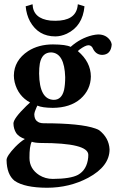

<svg xmlns="http://www.w3.org/2000/svg" viewBox="-20 -655 561 913"><path d="M134.8 -634.8Q137.2 -566.4 219.7 -557.1Q231.4 -556.2 243.2 -556.2Q337.4 -556.2 348.6 -623Q349.6 -629.4 350.1 -634.8L381.8 -625Q373 -530.3 297.4 -494.6Q269.5 -481.9 243.2 -481.9Q162.6 -481.9 123 -552.7Q105.5 -585.4 102.1 -625ZM290 -288.1Q286.6 -403.3 223.1 -405.8Q179.7 -405.8 169.4 -353Q166 -332.5 166 -305.2Q167.5 -181.6 235.8 -180.2Q273.4 -180.2 284.7 -227.5Q290 -252.4 290 -288.1ZM174.8 24.9Q145.5 24.4 130.9 19Q119.6 40.5 120.1 96.2Q120.1 147.5 166.5 177.7Q195.8 195.8 231 195.8Q315.9 195.3 351.1 176.3Q393.6 152.3 399.4 93.8Q399.9 86.9 399.9 81.1Q398.9 24.9 174.8 24.9ZM466.8 -394Q437.5 -394 422.9 -421.9Q420.9 -425.8 419.9 -428.2Q413.1 -439.5 400.9 -439.9Q386.2 -439.9 358.4 -419.4Q352.5 -415 350.1 -412.1Q411.6 -360.4 412.1 -291Q411.1 -228 362.8 -185.1Q313.5 -142.6 231 -142.1Q180.2 -142.6 157.7 -152.8Q156.2 -149.9 153.3 -143.6Q143.6 -122.6 143.1 -110.8Q144 -69.3 188 -68.8Q363.3 -68.8 433.6 -43.9Q444.8 -40 451.2 -36.1Q498 0 501 55.2Q501 135.7 399.4 190.4Q310.5 237.8 203.1 237.8Q97.2 237.3 49.8 205.1Q12.2 175.3 11.2 106Q11.2 86.9 52.2 43.9Q76.2 19.5 98.1 5.9Q69.3 -4.4 57.1 -22Q44.4 -42.5 43.9 -67.9Q43.9 -91.3 105 -150.9Q114.7 -160.6 123 -167.5Q65.9 -198.7 49.8 -263.7Q45.9 -280.3 45.9 -295.9Q46.9 -367.7 113.8 -412.1Q163.6 -443.8 231.9 -443.8Q294.4 -443.4 315.9 -432.1Q362.3 -473.6 419.4 -487.3Q434.6 -490.7 446.8 -491.2Q485.8 -491.2 505.4 -460.4Q510.7 -450.7 511.2 -442.9Q507.3 -395.5 466.8 -394Z"/></svg>

Font: Linux Libertine O
Style: Bold
Weight: 700
Designer: Philipp H. Poll
Foundry: Philipp H. Poll
Version: Version 5.0.0